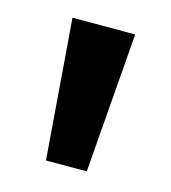

<svg xmlns="http://www.w3.org/2000/svg" viewBox="-61 -892 376 423"><g transform="rotate(15 126.5 -680.5)"><path d="M198 -840 173 -521H80L55 -840Z"/></g></svg>

Font: TypoPRO Sinkin Sans
Style: 600 SemiBold
Weight: 600
Designer: Keith Bates
Foundry: K-Type
Version: Sinkin Sans (version 1.0)  by Keith Bates   •   © 2014   www